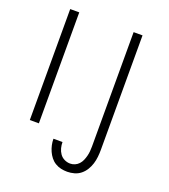

<svg xmlns="http://www.w3.org/2000/svg" viewBox="-168 -854 1049 1195"><g transform="rotate(20 356.5 -256.0)"><path d="M89 0V-735H149V0ZM417 223Q396 223 375.5 218.5Q355 214 337 203Q319 192 306 175.5Q293 159 284.5 140Q276 121 271.5 100.5Q267 80 267 59H327Q327 79 332 98.5Q337 118 348.5 134.5Q360 151 378.5 160Q397 169 417 169Q433 169 448 162.5Q463 156 474 144Q485 132 491.5 117Q498 102 502 86.5Q506 71 507.5 55Q509 39 509 23V-735H568V23Q568 46 565.5 70Q563 94 556 116.5Q549 139 536.5 159.5Q524 180 505.5 195Q487 210 463.5 216.5Q440 223 417 223Z"/></g></svg>

Font: Iosevka QP Light
Style: Regular
Weight: 300
Designer: Belleve Invis
Foundry: Belleve Invis
Version: Version 20.0.0; ttfautohint (v1.8.4)